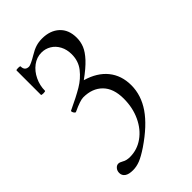

<svg xmlns="http://www.w3.org/2000/svg" viewBox="-212 -501 848 848"><g transform="rotate(-45 211.5 -77.0)"><path d="M43.9 236.3Q43.9 222.7 52 213.4Q60.1 204.1 70.3 204.1Q78.6 204.1 91.3 211.4Q105.5 220.2 127.9 220.2Q172.9 220.2 210 193.8Q247.1 167.5 268.8 121.3Q290.5 75.2 290.5 18.1Q290.5 -45.4 257.3 -78.9Q224.1 -112.3 168 -112.3Q148.4 -112.3 99.6 -89.4Q96.7 -87.9 92.8 -92.3Q88.9 -96.7 87.2 -102.1Q85.4 -107.4 88.4 -108.9Q147 -136.2 182.4 -157.2Q217.8 -178.2 242.2 -209.2Q266.6 -240.2 266.6 -282.7Q266.6 -312.5 254.4 -335.4Q242.2 -358.4 221.7 -370.6Q201.2 -382.8 177.2 -382.8Q147.5 -382.8 122.6 -364.3Q97.7 -345.7 83.3 -315.4Q68.8 -285.2 68.8 -252Q68.8 -250.5 64.9 -249.8Q61 -249 56.2 -249Q51.3 -249 47.4 -249.8Q43.5 -250.5 43.5 -252V-404.3Q43.5 -407.7 56.2 -407.7Q68.8 -407.7 68.8 -404.3Q68.8 -377.4 94.7 -377.4Q99.6 -377.4 112.8 -383.5Q126 -389.6 143.1 -399.9Q165.5 -413.6 183.6 -419.2Q201.7 -424.8 222.7 -424.8Q272.9 -424.8 303.5 -396.7Q334 -368.7 334 -318.4Q334 -293.5 324.7 -270.8Q315.4 -248 291.3 -221.9Q267.1 -195.8 223.1 -164.1Q287.6 -145.5 321.8 -103.3Q356 -61 356 0Q356 62.5 317.4 118.7Q278.8 174.8 197.8 230Q163.6 252.9 140.9 262Q118.2 271 96.2 271Q69.8 271 56.9 261.7Q43.9 252.4 43.9 236.3Z"/></g></svg>

Font: JuniusX Light
Style: Regular
Weight: 300
Designer: Peter S. Baker
Foundry: Briery Creek Software
Version: Version 1.008